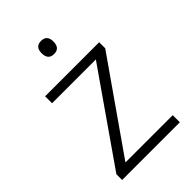

<svg xmlns="http://www.w3.org/2000/svg" viewBox="-218 -814 899 899"><g transform="rotate(-45 231.5 -364.5)"><path d="M422 0H40V-38L352 -486H62V-532H420V-492L109 -47H422ZM232 -729Q271 -729 271 -686Q271 -642 232 -642Q193 -642 193 -686Q193 -729 232 -729Z"/></g></svg>

Font: Noto Sans Sinhala Light
Style: Regular
Weight: 300
Designer: Jelle Bosma - Monotype Design Team
Foundry: Monotype Imaging Inc.
Version: Version 2.006; ttfautohint (v1.8.4.7-5d5b)